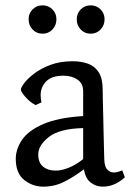

<svg xmlns="http://www.w3.org/2000/svg" viewBox="-20 -689 497 718"><path d="M437 -52 447 -26Q409 9 364 9Q339 9 319 -6.5Q299 -22 294 -56Q257 -28 220.5 -9.5Q184 9 142 9Q102 9 70.5 -16Q39 -41 39 -95Q39 -131 62 -165.5Q85 -200 140.5 -224.5Q196 -249 291 -255V-348Q291 -377 269.5 -391.5Q248 -406 218 -406Q174 -406 153 -385Q132 -364 132 -333Q132 -321 135 -306L113 -296Q92 -307 75 -326.5Q58 -346 58 -354Q58 -361 70.5 -378Q83 -395 108 -414Q133 -433 169 -446.5Q205 -460 252 -460Q283 -460 308.5 -451Q334 -442 349 -419Q364 -396 364 -353Q364 -343 364.5 -317Q365 -291 366 -257Q367 -223 367.5 -188.5Q368 -154 369 -128Q370 -102 370 -92Q371 -65 381.5 -54.5Q392 -44 406 -44Q412 -44 420 -46Q428 -48 437 -52ZM291 -94V-210Q203 -208 163 -177Q123 -146 123 -111Q123 -81 141 -66Q159 -51 188 -51Q210 -51 236.5 -61.5Q263 -72 291 -94ZM319 -563Q297 -563 282 -578.5Q267 -594 267 -617Q267 -639 282 -654Q297 -669 319 -669Q341 -669 356 -654Q371 -639 371 -617Q371 -594 356 -578.5Q341 -563 319 -563ZM139 -563Q117 -563 102 -578.5Q87 -594 87 -617Q87 -639 102 -654Q117 -669 139 -669Q161 -669 176 -654Q191 -639 191 -617Q191 -594 176 -578.5Q161 -563 139 -563Z"/></svg>

Font: Average
Style: Regular
Weight: 400
Designer: Eduardo Tunni
Foundry: Eduardo Rodriguez Tunni
Version: Version 1.003; ttfautohint (v1.8.4.7-5d5b)